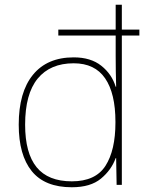

<svg xmlns="http://www.w3.org/2000/svg" viewBox="-20 -780 622 810"><path d="M283 10Q169 10 114 -58Q59 -126 59 -254Q59 -391 119 -464.5Q179 -538 291 -538Q363 -538 407.5 -502.5Q452 -467 468 -414H470Q469 -448 468.5 -480Q468 -512 468 -543V-630H226V-655H468V-760H494V-655H568V-630H494V0H472L470 -113H468Q450 -63 406 -26.5Q362 10 283 10ZM283 -15Q383 -15 425 -80.5Q467 -146 467 -263V-266Q467 -386 423.5 -449.5Q380 -513 291 -513Q192 -513 139 -448.5Q86 -384 86 -254Q86 -134 134.5 -74.5Q183 -15 283 -15Z"/></svg>

Font: Noto Sans Sinhala UI Thin
Style: Regular
Weight: 100
Designer: Jelle Bosma - Monotype Design Team
Foundry: Monotype Imaging Inc.
Version: Version 2.006; ttfautohint (v1.8.4.7-5d5b)